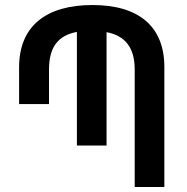

<svg xmlns="http://www.w3.org/2000/svg" viewBox="-20 -744 744 764"><path d="M286 -165H404V-616C477 -602 516 -556 516 -467V0H634V-477C634 -639 532 -724 348 -724C163 -724 56 -640 56 -476V-330H175V-467C175 -558 212 -603 286 -617Z"/></svg>

Font: Noto Sans Armenian Condensed SemiBold
Style: Regular
Weight: 600
Width: 3
Designer: Monotype Design Team
Foundry: Monotype Imaging Inc.
Version: Version 2.008